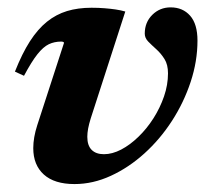

<svg xmlns="http://www.w3.org/2000/svg" viewBox="-20 -474 554 508"><path d="M502.5 -366.5Q502.5 -312 484.5 -257.5Q466.5 -203 435 -154.2Q403.5 -105.5 362 -68Q320.5 -30.5 273.2 -8.8Q226 13 177 13Q124 13 96 -12.2Q68 -37.5 68 -82Q68 -110 78.5 -142.5L149.5 -361Q148.5 -362.5 146.8 -363.2Q145 -364 142 -364Q124 -364 109.2 -357Q94.5 -350 79 -330.5Q63.5 -311 43.5 -273.5L19.5 -284.5Q38.5 -332.5 59.2 -364.8Q80 -397 104.2 -416.5Q128.5 -436 157.5 -444.8Q186.5 -453.5 222 -453.5Q241 -453.5 256.5 -452.2Q272 -451 285.8 -449Q299.5 -447 311.5 -443.5L220 -160.5Q215.5 -146 213.2 -134Q211 -122 211 -112Q211 -89 222.5 -77.5Q234 -66 255 -66Q277 -66 300.5 -78.2Q324 -90.5 346.2 -112Q368.5 -133.5 386 -161Q403.5 -188.5 414 -219Q424.5 -249.5 424.5 -280Q424.5 -303 415.2 -317.8Q406 -332.5 393.8 -343.5Q381.5 -354.5 372.2 -364Q363 -373.5 363 -385Q363 -415 383 -434.8Q403 -454.5 431.5 -454.5Q463.5 -454.5 483 -432.5Q502.5 -410.5 502.5 -366.5Z"/></svg>

Font: Newsreader 24pt
Style: Bold Italic
Weight: 700
Italic angle: -17°
Designer: Hugues Gentile
Foundry: Production Type
Version: Version 1.003